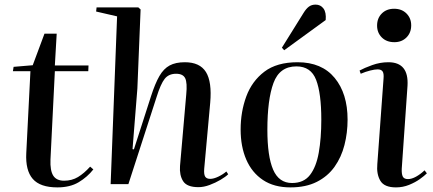

<svg xmlns="http://www.w3.org/2000/svg" viewBox="-20 -799 1877 833"><path d="M39 -509 122 -516 173 -653H226L218 -515H364L363 -490H218L199 -107Q197 -59 211 -37Q225 -15 258 -15Q292 -15 318.5 -31Q345 -47 371 -76L385 -64Q359 -31 321.5 -8.5Q284 14 229 14Q154 14 122 -23Q90 -60 94 -135L112 -490H36Z M970 -43Q959 -32 937 -19Q915 -6 889.5 3.5Q864 13 841 13Q791 13 774.5 -13Q758 -39 761 -79L788 -389Q793 -440 783.5 -459.5Q774 -479 744 -479Q712 -479 694.5 -457Q677 -435 659 -377L537 0H460L488 -728L397 -749L399 -767H580L590 -758L576 -415L555 -152L561 -151L635 -381Q653 -437 671.5 -469Q690 -501 716 -515Q742 -529 782 -529Q847 -529 873.5 -486.5Q900 -444 892 -353L866 -67Q864 -43 870 -33Q876 -23 892 -23Q907 -23 927 -32.5Q947 -42 962 -55Z M1240 14Q1169 14 1121 -18Q1073 -50 1048.5 -106.5Q1024 -163 1024 -237Q1024 -314 1048.5 -380.5Q1073 -447 1127 -488Q1181 -529 1271 -529Q1376 -529 1432 -461Q1488 -393 1488 -280Q1488 -223 1474.5 -170Q1461 -117 1431.5 -75.5Q1402 -34 1354.5 -10Q1307 14 1240 14ZM1247 -5Q1298 -5 1325 -40Q1352 -75 1363 -137Q1374 -199 1374 -280Q1374 -394 1351.5 -452.5Q1329 -511 1266 -511Q1193 -511 1166.5 -439Q1140 -367 1140 -236Q1140 -121 1165 -63Q1190 -5 1247 -5ZM1297 -743Q1308 -761 1320 -770Q1332 -779 1349 -779Q1371 -779 1383.5 -762Q1396 -745 1393 -712L1213 -581L1203 -592Z M1616 -688Q1616 -720 1636.5 -740.5Q1657 -761 1690 -761Q1723 -761 1743.5 -740.5Q1764 -720 1764 -689Q1764 -657 1743.5 -636.5Q1723 -616 1691 -616Q1657 -616 1636.5 -636.5Q1616 -657 1616 -688ZM1644 -458Q1646 -480 1640 -489Q1634 -498 1618 -498Q1606 -498 1586 -493Q1566 -488 1545 -479L1540 -493Q1560 -504 1594.5 -516.5Q1629 -529 1665 -529Q1754 -529 1748 -427L1723 -67Q1722 -44 1727.5 -33Q1733 -22 1750 -22Q1766 -22 1785 -32.5Q1804 -43 1822 -60L1832 -47Q1821 -36 1801.5 -22Q1782 -8 1755 3Q1728 14 1698 14Q1647 14 1630 -15Q1613 -44 1617 -87Z"/></svg>

Font: Literata 72pt Medium
Style: Italic
Weight: 500
Italic angle: -2°
Designer: Latin by Veronika Burian and Jose Scaglione. Greek by Irene Vlachou. Cyrillic by Vera Evstafieva
Foundry: TypeTogether
Version: Version 3.002